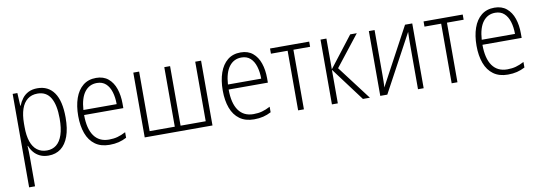

<svg xmlns="http://www.w3.org/2000/svg" viewBox="-58 -927 4368 1549"><g transform="rotate(-10 2126.0 -153.0)"><path d="M282.2 -541Q371.1 -541 418.7 -472.9Q466.3 -404.8 466.3 -269.5Q466.3 -177.7 443.6 -115.5Q420.9 -53.2 379.2 -21.7Q337.4 9.8 278.8 9.8Q237.8 9.8 207.8 -4.9Q177.7 -19.5 157.7 -43.7Q137.7 -67.9 127.4 -96.2H124Q125.5 -75.7 126.2 -51.3Q127 -26.9 127 -2.9V234.9H78.6V-530.8H117.2L122.6 -425.8H125.5Q137.7 -457 157.7 -483.4Q177.7 -509.8 208.5 -525.4Q239.3 -541 282.2 -541ZM275.4 -498.5Q226.6 -498.5 193.4 -472.4Q160.2 -446.3 143.8 -397.7Q127.4 -349.1 127 -281.2V-250.5Q127 -179.7 143.8 -131.1Q160.6 -82.5 193.4 -57.9Q226.1 -33.2 272.9 -33.2Q317.9 -33.2 350.1 -58.6Q382.3 -84 399.9 -136.5Q417.5 -189 417.5 -269.5Q417.5 -381.3 382.6 -439.9Q347.7 -498.5 275.4 -498.5Z M762.7 -541Q823.2 -541 862.1 -508.5Q900.9 -476.1 919.4 -421.6Q938 -367.2 938 -299.8V-262.7H616.7Q616.7 -150.9 658.4 -91.8Q700.2 -32.7 780.8 -32.7Q819.3 -32.7 850.8 -41.3Q882.3 -49.8 918.5 -68.8V-23.4Q886.7 -6.8 853.3 1.5Q819.8 9.8 778.3 9.8Q707.5 9.8 660.6 -24.2Q613.8 -58.1 591.1 -119.6Q568.4 -181.2 568.4 -262.7Q568.4 -345.2 590.3 -408Q612.3 -470.7 655.5 -505.9Q698.7 -541 762.7 -541ZM762.2 -499.5Q700.2 -499.5 662.4 -450.2Q624.5 -400.9 618.2 -303.7H890.6Q890.6 -358.9 877 -403.6Q863.3 -448.2 835 -473.9Q806.6 -499.5 762.2 -499.5Z M1622.1 -530.8V0H1066.9V-530.8H1114.7V-43H1320.8V-530.8H1368.2V-43H1574.2V-530.8Z M1946.8 -541Q2007.3 -541 2046.1 -508.5Q2085 -476.1 2103.5 -421.6Q2122.1 -367.2 2122.1 -299.8V-262.7H1800.8Q1800.8 -150.9 1842.5 -91.8Q1884.3 -32.7 1964.8 -32.7Q2003.4 -32.7 2034.9 -41.3Q2066.4 -49.8 2102.5 -68.8V-23.4Q2070.8 -6.8 2037.4 1.5Q2003.9 9.8 1962.4 9.8Q1891.6 9.8 1844.7 -24.2Q1797.9 -58.1 1775.1 -119.6Q1752.4 -181.2 1752.4 -262.7Q1752.4 -345.2 1774.4 -408Q1796.4 -470.7 1839.6 -505.9Q1882.8 -541 1946.8 -541ZM1946.3 -499.5Q1884.3 -499.5 1846.4 -450.2Q1808.6 -400.9 1802.2 -303.7H2074.7Q2074.7 -358.9 2061 -403.6Q2047.4 -448.2 2019 -473.9Q1990.7 -499.5 1946.3 -499.5Z M2507.8 -488.3H2371.1V0H2323.7V-488.3H2187V-530.8H2507.8Z M2843.8 -530.8H2897.9L2700.2 -278.8L2911.6 0H2854.5L2648.9 -274.9V0H2600.6V-530.8H2648.9V-278.8Z M3043.5 -530.8V-158.2Q3043.5 -146.5 3043.2 -134.3Q3043 -122.1 3043 -109.6Q3043 -97.2 3042.2 -85.2Q3041.5 -73.2 3040.5 -61L3293 -530.8H3352.1V0H3305.7V-366.2Q3305.7 -382.8 3305.9 -400.4Q3306.2 -418 3306.6 -435.8Q3307.1 -453.6 3307.6 -469.7L3054.2 0H2996.6V-530.8Z M3765.6 -488.3H3628.9V0H3581.5V-488.3H3444.8V-530.8H3765.6Z M4025.9 -541Q4086.4 -541 4125.2 -508.5Q4164.1 -476.1 4182.6 -421.6Q4201.2 -367.2 4201.2 -299.8V-262.7H3879.9Q3879.9 -150.9 3921.6 -91.8Q3963.4 -32.7 4043.9 -32.7Q4082.5 -32.7 4114 -41.3Q4145.5 -49.8 4181.6 -68.8V-23.4Q4149.9 -6.8 4116.5 1.5Q4083 9.8 4041.5 9.8Q3970.7 9.8 3923.8 -24.2Q3877 -58.1 3854.2 -119.6Q3831.5 -181.2 3831.5 -262.7Q3831.5 -345.2 3853.5 -408Q3875.5 -470.7 3918.7 -505.9Q3961.9 -541 4025.9 -541ZM4025.4 -499.5Q3963.4 -499.5 3925.5 -450.2Q3887.7 -400.9 3881.3 -303.7H4153.8Q4153.8 -358.9 4140.1 -403.6Q4126.5 -448.2 4098.1 -473.9Q4069.8 -499.5 4025.4 -499.5Z"/></g></svg>

Font: Open Sans SemiCondensed Light
Style: Regular
Weight: 300
Width: 4
Designer: Monotype Design Team
Foundry: Monotype Imaging Inc.
Version: Version 3.000